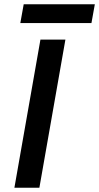

<svg xmlns="http://www.w3.org/2000/svg" viewBox="-20 -887 468 907"><path d="M171 -700H289L166 0H48ZM92 -867H428L412 -778H76Z"/></svg>

Font: Niramit SemiBold
Style: Italic
Weight: 600
Italic angle: -10°
Designer: Katatrad Aksorn Co.,Ltd.
Foundry: Cadson Demak Co.,Ltd.
Version: Version 1.001; ttfautohint (v1.6)